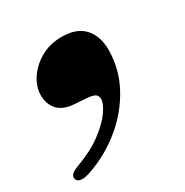

<svg xmlns="http://www.w3.org/2000/svg" viewBox="-120 -270 528 548"><g transform="rotate(-30 144.5 4.5)"><path d="M85 -2Q50.5 -5 34 -23.8Q17.5 -42.5 17.5 -71.5Q17.5 -98.5 34.8 -125Q52 -151.5 82.5 -169Q113 -186.5 152.5 -186.5Q201 -186.5 225.5 -159.8Q250 -133 250 -88.5Q250 -25.5 220.5 29.5Q191 84.5 141.5 125.5Q92 166.5 31.5 188Q-9.5 203 -17.5 185Q-24 168 6 157Q59.5 137.5 94 111.8Q128.5 86 145 62Q161.5 38 161.5 24Q161.5 12.5 154.2 7.5Q147 2.5 127.5 1Z"/></g></svg>

Font: Fraunces 72pt S000 Black
Style: Italic
Weight: 900
Italic angle: -16°
Version: Version 1.000; ttfautohint (v1.8.3)